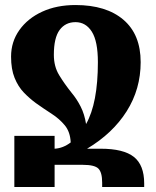

<svg xmlns="http://www.w3.org/2000/svg" viewBox="-20 -743 621 763"><path d="M37 0V-203H197V-152Q231 -154 261 -177Q259 -219 237.5 -245Q216 -271 185 -291Q154 -311 123 -333Q97 -352 74.5 -375.5Q52 -399 38 -433.5Q24 -468 24 -518Q24 -577 57 -623.5Q90 -670 147.5 -696.5Q205 -723 280 -723Q402 -723 470.5 -664.5Q539 -606 539 -496Q539 -389 483.5 -301Q428 -213 326 -152H380Q471 -152 512 -119.5Q553 -87 553 -14V0H386V-17Q386 -58 371 -73Q356 -88 309 -88H197V0ZM264 -375Q285 -350 300.5 -319.5Q316 -289 322 -250Q369 -333 369 -496Q369 -579 345 -617Q321 -655 280 -655Q240 -655 217 -624Q194 -593 194 -525Q194 -479 215 -444.5Q236 -410 264 -375Z"/></svg>

Font: Noto Serif Armenian ExtraCondensed Black
Style: Regular
Weight: 900
Width: 2
Designer: Monotype Design Team
Foundry: Monotype Imaging Inc.
Version: Version 2.008; ttfautohint (v1.8.4.7-5d5b)